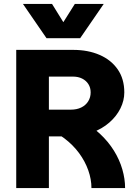

<svg xmlns="http://www.w3.org/2000/svg" viewBox="-20 -950 690 970"><path d="M181 -261V-396H338Q368 -396 390.5 -407Q413 -418 425.5 -438Q438 -458 438 -483Q438 -507 426.5 -525Q415 -543 395 -553Q375 -563 349 -563H181V-698H349Q425 -698 483.5 -672.5Q542 -647 575 -599Q608 -551 608 -483Q608 -442 588.5 -402.5Q569 -363 532.5 -331Q496 -299 444.5 -280Q393 -261 328 -261ZM62 0V-698H227V0ZM442 0Q442 -44 426 -89.5Q410 -135 379.5 -176.5Q349 -218 304 -252Q259 -286 200 -307L383 -344Q441 -315 484 -275Q527 -235 555.5 -189Q584 -143 598 -94.5Q612 -46 612 0ZM96 -930H243L300 -838L358 -930H504L385 -757H215Z"/></svg>

Font: Azeret Mono Thin
Style: Bold
Weight: 700
Version: Version 1.002